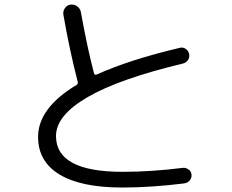

<svg xmlns="http://www.w3.org/2000/svg" viewBox="-20 -799 1040 859"><path d="M527.3 40Q342.8 40 246.6 -18.1Q150.4 -76.2 150.4 -186.5Q150.4 -315.4 322.3 -418.9Q331.1 -423.8 327.1 -435.5Q291 -575.2 263.7 -732.4Q260.7 -749 270.5 -762.7Q280.3 -776.4 295.9 -778.3Q312.5 -780.3 325.7 -770.5Q338.9 -760.7 341.8 -745.1Q370.1 -586.9 400.4 -471.7Q402.3 -461.9 413.1 -465.8Q560.5 -532.2 784.2 -585Q797.9 -588.9 810.5 -580.6Q823.2 -572.3 826.2 -557.6Q829.1 -543 821.3 -530.8Q813.5 -518.6 797.9 -514.6Q512.7 -446.3 371.6 -364.3Q230.5 -282.2 230.5 -190.4Q230.5 -30.3 527.3 -30.3Q657.2 -30.3 796.9 -47.9Q810.5 -49.8 823.2 -41Q835.9 -32.2 836.9 -17.6Q837.9 -2.9 829.1 7.8Q820.3 18.6 804.7 21.5Q656.2 40 527.3 40Z"/></svg>

Font: Rounded-X Mgen+ 1mn regular
Style: Regular
Weight: 400
Designer: [Source Han Sans]
Ryoko NISHIZUKA  (kana & ideographs); Paul D. Hunt (Latin, Greek & Cyrillic); Wenlong ZHANG  (bopomofo
Version: Version 1.059.20150602